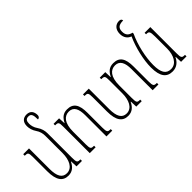

<svg xmlns="http://www.w3.org/2000/svg" viewBox="-10 -1402 2040 2040"><g transform="rotate(-45 1010.5 -382.0)"><path d="M366 -103V-466C366 -505 356 -544 330 -581C307 -613 299 -649 299 -676C299 -713 310 -737 348 -737C387 -737 398 -712 398 -642C416 -642 429 -657 429 -676C429 -729 405 -766 348 -766C299 -766 264 -737 264 -674C264 -642 275 -602 298 -569C321 -537 330 -498 330 -467V-204C330 -106 293 -20 212 -20C144 -20 113 -74 113 -185V-492H26V-469C70 -469 78 -464 78 -396V-184C78 -45 125 10 206 10C267 10 304 -26 328 -77H332L335 0H417V-23C372 -23 366 -28 366 -103Z M872 -23C829 -23 820 -29 820 -99V-320C820 -444 782 -500 691 -500C628 -500 596 -464 571 -415H569L565 -492H482V-469C529 -469 534 -463 534 -394V0H622V-23C578 -23 570 -27 570 -99V-287C570 -418 622 -470 689 -470C759 -470 785 -412 785 -319V0H872Z M1514 -99V-320C1514 -444 1476 -500 1385 -500C1321 -500 1289 -464 1265 -415H1262L1259 -492H1176V-469C1223 -469 1228 -463 1228 -394V-204C1228 -106 1191 -20 1110 -20C1042 -20 1011 -75 1011 -185V-492H924V-469C968 -469 976 -464 976 -396V-184C976 -45 1023 10 1104 10C1165 10 1202 -26 1226 -77H1230L1233 0H1315V-23C1270 -23 1264 -28 1264 -103V-287C1264 -418 1316 -470 1383 -470C1453 -470 1479 -410 1479 -319V0H1566V-23C1523 -23 1514 -29 1514 -99Z M1772 10C1833 10 1875 -26 1899 -77H1903L1906 0H1988V-23C1943 -23 1936 -28 1936 -103V-492H1850V-470C1890 -470 1901 -466 1901 -382V-204C1901 -106 1859 -20 1777 -20C1704 -20 1673 -73 1673 -185C1673 -300 1706 -452 1761 -568V-583C1715 -594 1689 -616 1689 -669C1689 -719 1709 -746 1782 -746C1780 -764 1771 -774 1746 -774C1693 -774 1655 -735 1655 -670C1655 -613 1684 -577 1725 -563C1672 -447 1637 -294 1637 -184C1637 -45 1685 10 1772 10Z"/></g></svg>

Font: Noto Serif Armenian ExtraCondensed ExtraLight
Style: Regular
Weight: 200
Width: 2
Designer: Monotype Design Team
Foundry: Monotype Imaging Inc.
Version: Version 2.008